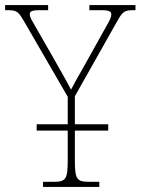

<svg xmlns="http://www.w3.org/2000/svg" viewBox="-30 -734 552 754"><path d="M139 0H360V-20H320C270 -20 264 -31 264 -108V-221H395V-246H264V-356L431 -652C453 -691 460 -694 497 -694H502V-714H321V-694H368C403 -694 407 -687 407 -677C407 -666 401 -654 387 -630L300 -474C276 -432 259 -402 249 -382C228 -422 204 -463 180 -506L110 -628C97 -651 87 -666 87 -677C87 -688 91 -694 126 -694H159V-714H-10V-694H-3C34 -694 41 -691 64 -651L236 -354V-246H114V-221H236V-108C236 -31 230 -20 180 -20H139Z"/></svg>

Font: Noto Serif SemiCondensed Thin
Style: Regular
Weight: 100
Width: 4
Designer: Monotype Design Team
Foundry: Monotype Imaging Inc.
Version: Version 2.015